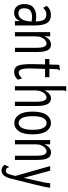

<svg xmlns="http://www.w3.org/2000/svg" viewBox="786 -1490 879 2490"><g transform="rotate(90 1225.0 -245.5)"><path d="M147 11Q92 11 62.5 -26.5Q33 -64 33 -119Q33 -204 79 -240Q125 -276 194 -276Q222 -276 259 -270Q256 -350 235 -379Q214 -408 166 -408Q121 -408 82 -366L56 -413Q103 -467 170 -467Q216 -467 247.5 -448Q279 -429 295 -380Q311 -331 311 -243V0H254V-70Q235 -20 205 -4.5Q175 11 147 11ZM88 -121Q88 -80 106.5 -62.5Q125 -45 152 -45Q200 -45 228.5 -89Q257 -133 259 -216Q244 -219 228.5 -220.5Q213 -222 199 -222Q148 -222 118 -199.5Q88 -177 88 -121Z M397 0V-457H452V-382Q490 -468 558 -468Q588 -468 609.5 -452Q631 -436 643 -395.5Q655 -355 655 -283V0H600V-281Q600 -353 585 -381.5Q570 -410 544 -410Q523 -410 501.5 -393Q480 -376 466 -344.5Q452 -313 452 -269V0Z M912 10Q871 10 848.5 -14.5Q826 -39 818 -95.5Q810 -152 812 -248L816 -391H746V-447H817L821 -574L880 -583L890 -585L891 -578Q886 -570 882.5 -563Q879 -556 878 -539L873 -447H982V-391H874L869 -243Q865 -134 877.5 -91.5Q890 -49 921 -49Q944 -49 963 -63Q982 -77 998 -92L1014 -37Q990 -11 964.5 -0.5Q939 10 912 10Z M1098 -665H1162V-658Q1156 -652 1154.5 -645Q1153 -638 1153 -621V-382Q1172 -424 1198.5 -446Q1225 -468 1255 -468Q1303 -468 1329 -426.5Q1355 -385 1355 -277V0H1300V-275Q1300 -347 1285.5 -378.5Q1271 -410 1245 -410Q1223 -410 1202 -392Q1181 -374 1167 -341Q1153 -308 1153 -263V0H1098Z M1576 8Q1511 8 1469.5 -50.5Q1428 -109 1428 -229Q1428 -350 1469.5 -408.5Q1511 -467 1576 -467Q1641 -467 1682 -408.5Q1723 -350 1723 -229Q1723 -109 1682 -50.5Q1641 8 1576 8ZM1576 -48Q1616 -48 1640 -93Q1664 -138 1664 -230Q1664 -323 1640 -367Q1616 -411 1576 -411Q1536 -411 1511.5 -367Q1487 -323 1487 -230Q1487 -138 1511 -93Q1535 -48 1576 -48Z M1797 0V-457H1852V-382Q1890 -468 1958 -468Q1988 -468 2009.5 -452Q2031 -436 2043 -395.5Q2055 -355 2055 -283V0H2000V-281Q2000 -353 1985 -381.5Q1970 -410 1944 -410Q1923 -410 1901.5 -393Q1880 -376 1866 -344.5Q1852 -313 1852 -269V0Z M2192 174Q2147 174 2118 135L2140 86L2145 76L2151 80Q2154 88 2157.5 96Q2161 104 2173 114Q2184 118 2195 118Q2223 118 2235.5 86.5Q2248 55 2262 -6V-7L2134 -457H2194L2287 -115L2323 -275Q2334 -321 2343.5 -366Q2353 -411 2357 -457H2415Q2410 -411 2399 -364Q2388 -317 2377 -270L2297 52Q2280 119 2253 146.5Q2226 174 2192 174Z"/></g></svg>

Font: Inconsolata ExtraCondensed
Style: Regular
Weight: 400
Width: 2
Monospace: yes
Designer: Raph Levien, Cyreal, Brenton Simpson
Foundry: Raph Levien, Cyreal, Google
Version: Version 3.001; ttfautohint (v1.8.2.53-6de2)